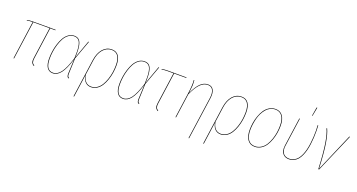

<svg xmlns="http://www.w3.org/2000/svg" viewBox="-50 -1472 4496 2415"><g transform="rotate(20 2198.5 -264.5)"><path d="M388.2 -510.3 329.1 -89.4Q324.2 -54.2 330.8 -35.2Q337.4 -16.1 360.4 -2.4L356.9 4.4Q331.1 -10.3 323.2 -31.2Q315.4 -52.2 320.8 -89.8L379.9 -510.3H162.1L90.3 0H82.5L153.8 -510.3Q102.1 -510.3 77.6 -502L76.2 -508.8Q100.1 -517.6 152.8 -517.6H458.5L457.5 -510.3Z M706.5 -527.8Q747.6 -527.8 771.2 -504.9Q794.9 -481.9 804.9 -426Q814.9 -370.1 809.1 -275.9L896 -517.6H904.3L811.5 -263.2L803.7 -62.5Q802.2 -33.2 807.4 -22.2Q812.5 -11.2 825.7 -4.9L821.8 2.4Q811.5 -2.4 806.6 -7.1Q801.8 -11.7 798.1 -24.9Q794.4 -38.1 795.4 -60.5L803.7 -246.1Q760.7 -107.4 714.8 -49.1Q668.9 9.3 609.4 9.3Q558.1 9.3 531 -31.7Q503.9 -72.8 503.9 -151.9Q503.9 -197.3 510.7 -246.6Q517.6 -295.9 533.4 -346.7Q549.3 -397.5 572 -437.3Q594.7 -477.1 629.6 -502.4Q664.6 -527.8 706.5 -527.8ZM512.2 -151.9Q512.2 1.5 610.4 1.5Q667.5 1.5 712.9 -58.3Q758.3 -118.2 802.7 -262.2Q808.1 -359.9 799.3 -417Q790.5 -474.1 768.1 -497.3Q745.6 -520.5 706.1 -520.5Q666.5 -520.5 633.1 -495.8Q599.6 -471.2 577.9 -432.1Q556.2 -393.1 540.8 -343.3Q525.4 -293.5 518.8 -245.1Q512.2 -196.8 512.2 -151.9Z M1210 -527.8Q1270.5 -527.8 1301 -484.1Q1331.5 -440.4 1331.5 -358.9Q1331.5 -310.1 1324 -260.3Q1316.4 -210.4 1299.8 -161.6Q1283.2 -112.8 1259.3 -75Q1235.4 -37.1 1199.5 -13.9Q1163.6 9.3 1121.1 9.3Q1074.2 9.3 1044.7 -20.8Q1015.1 -50.8 1005.4 -104.5L963.9 190.9L955.6 192.9L1027.3 -318.8Q1041 -415.5 1089.6 -471.7Q1138.2 -527.8 1210 -527.8ZM1121.1 1.5Q1162.1 1.5 1196.5 -21.5Q1231 -44.4 1253.9 -81.5Q1276.9 -118.7 1293 -166.7Q1309.1 -214.8 1316.2 -263.4Q1323.2 -312 1323.2 -358.9Q1323.2 -437.5 1294.9 -479Q1266.6 -520.5 1210 -520.5Q1141.6 -520.5 1094.7 -465.8Q1047.9 -411.1 1035.2 -317.4L1007.3 -118.7Q1017.6 -60.1 1046.4 -29.3Q1075.2 1.5 1121.1 1.5Z M1646.5 -527.8Q1687.5 -527.8 1711.2 -504.9Q1734.9 -481.9 1744.9 -426Q1754.9 -370.1 1749 -275.9L1835.9 -517.6H1844.2L1751.5 -263.2L1743.7 -62.5Q1742.2 -33.2 1747.3 -22.2Q1752.4 -11.2 1765.6 -4.9L1761.7 2.4Q1751.5 -2.4 1746.6 -7.1Q1741.7 -11.7 1738 -24.9Q1734.4 -38.1 1735.4 -60.5L1743.7 -246.1Q1700.7 -107.4 1654.8 -49.1Q1608.9 9.3 1549.3 9.3Q1498 9.3 1470.9 -31.7Q1443.8 -72.8 1443.8 -151.9Q1443.8 -197.3 1450.7 -246.6Q1457.5 -295.9 1473.4 -346.7Q1489.3 -397.5 1512 -437.3Q1534.7 -477.1 1569.6 -502.4Q1604.5 -527.8 1646.5 -527.8ZM1452.1 -151.9Q1452.1 1.5 1550.3 1.5Q1607.4 1.5 1652.8 -58.3Q1698.2 -118.2 1742.7 -262.2Q1748 -359.9 1739.3 -417Q1730.5 -474.1 1708 -497.3Q1685.5 -520.5 1646 -520.5Q1606.4 -520.5 1573 -495.8Q1539.6 -471.2 1517.8 -432.1Q1496.1 -393.1 1480.7 -343.3Q1465.3 -293.5 1458.7 -245.1Q1452.1 -196.8 1452.1 -151.9Z M2046.9 -510.3 1987.8 -89.4Q1982.9 -54.2 1989.5 -35.2Q1996.1 -16.1 2019 -2.4L2015.6 4.4Q1989.7 -10.3 1981.9 -31.2Q1974.1 -52.2 1979.5 -89.8L2038.6 -510.3H1956.1Q1906.2 -510.3 1881.8 -502L1880.4 -508.8Q1904.3 -517.6 1957 -517.6H2210.4L2209.5 -510.3Z M2494.6 190.9 2575.2 -377Q2584.5 -443.8 2564.2 -482.2Q2543.9 -520.5 2495.6 -520.5Q2441.9 -520.5 2395.8 -474.1Q2349.6 -427.7 2304.2 -326.2L2258.3 0H2250.5L2296.4 -327.6Q2314.9 -458.5 2307.1 -518.1L2314.5 -518.6Q2318.4 -478 2316.9 -445.3Q2315.4 -412.6 2306.6 -344.2Q2350.6 -440.4 2395.8 -484.1Q2440.9 -527.8 2496.1 -527.8Q2547.9 -527.8 2570.1 -487.3Q2592.3 -446.8 2583 -377.4L2502.4 190.4Z M2945.8 -527.8Q3006.3 -527.8 3036.9 -484.1Q3067.4 -440.4 3067.4 -358.9Q3067.4 -310.1 3059.8 -260.3Q3052.2 -210.4 3035.6 -161.6Q3019 -112.8 2995.1 -75Q2971.2 -37.1 2935.3 -13.9Q2899.4 9.3 2856.9 9.3Q2810.1 9.3 2780.5 -20.8Q2751 -50.8 2741.2 -104.5L2699.7 190.9L2691.4 192.9L2763.2 -318.8Q2776.9 -415.5 2825.4 -471.7Q2874 -527.8 2945.8 -527.8ZM2856.9 1.5Q2897.9 1.5 2932.4 -21.5Q2966.8 -44.4 2989.7 -81.5Q3012.7 -118.7 3028.8 -166.7Q3044.9 -214.8 3052 -263.4Q3059.1 -312 3059.1 -358.9Q3059.1 -437.5 3030.8 -479Q3002.4 -520.5 2945.8 -520.5Q2877.4 -520.5 2830.6 -465.8Q2783.7 -411.1 2771 -317.4L2743.2 -118.7Q2753.4 -60.1 2782.2 -29.3Q2811 1.5 2856.9 1.5Z M3312.5 9.3Q3249.5 9.3 3215.6 -38.3Q3181.6 -85.9 3181.6 -171.4Q3181.6 -217.3 3189 -264.6Q3196.3 -312 3213.4 -359.6Q3230.5 -407.2 3255.1 -444.3Q3279.8 -481.4 3317.6 -504.6Q3355.5 -527.8 3401.4 -527.8Q3463.9 -527.8 3497.6 -480.7Q3531.2 -433.6 3531.2 -348.6Q3531.2 -303.7 3524.2 -256.6Q3517.1 -209.5 3500.2 -161.4Q3483.4 -113.3 3459 -75.7Q3434.6 -38.1 3396.5 -14.4Q3358.4 9.3 3312.5 9.3ZM3312.5 1.5Q3357.4 1.5 3394.3 -22Q3431.2 -45.4 3454.3 -82.3Q3477.5 -119.1 3493.7 -166.5Q3509.8 -213.9 3516.4 -259.8Q3522.9 -305.7 3522.9 -349.1Q3522.9 -431.6 3491.5 -476.1Q3460 -520.5 3401.4 -520.5Q3364.3 -520.5 3332.3 -504.4Q3300.3 -488.3 3277.6 -460.7Q3254.9 -433.1 3237.5 -398.2Q3220.2 -363.3 3210.2 -323.5Q3200.2 -283.7 3195.1 -245.6Q3189.9 -207.5 3189.9 -170.9Q3189.9 -88.4 3221.4 -43.5Q3252.9 1.5 3312.5 1.5Z M3877.9 -722.2 3886.7 -721.7 3864.3 -605H3857.9ZM3973.6 -517.6Q3976.6 -482.4 3976.6 -444.8Q3976.6 -397.5 3974.4 -354.7Q3972.2 -312 3966.1 -265.4Q3960 -218.8 3950.2 -179.9Q3940.4 -141.1 3924.3 -105.2Q3908.2 -69.3 3887.2 -44.7Q3866.2 -20 3836.4 -5.4Q3806.6 9.3 3770.5 9.3Q3728.5 9.3 3702.4 -12Q3676.3 -33.2 3668.5 -64.7Q3660.6 -96.2 3666 -134.8L3720.2 -517.6H3728L3673.8 -134.8Q3668.9 -108.4 3673.1 -84Q3677.2 -59.6 3687.3 -40.5Q3697.3 -21.5 3719 -10Q3740.7 1.5 3770.5 1.5Q3805.7 1.5 3834.5 -13.2Q3863.3 -27.8 3883.5 -52.5Q3903.8 -77.1 3919.2 -113Q3934.6 -148.9 3943.8 -187.3Q3953.1 -225.6 3959 -271.5Q3964.8 -317.4 3967 -358.6Q3969.2 -399.9 3969.2 -444.8Q3969.2 -476.6 3965.8 -517.6Z M4090.8 -521Q4120.6 -460 4140.4 -341.1Q4160.2 -222.2 4169.4 -7.3L4389.6 -519.5L4397.5 -517.1L4173.8 0H4162.6Q4152.3 -218.3 4132.8 -337.9Q4113.3 -457.5 4083 -518.6Z"/></g></svg>

Font: Fira Sans Compressed Eight
Style: Italic
Weight: 100
Width: 3
Italic angle: -8°
Designer: Carrois Corporate & Edenspiekermann AG
Foundry: Carrois Corporate GbR & Edenspiekermann AG
Version: Version 4.203;PS 004.203;hotconv 1.0.88;makeotf.lib2.5.64775